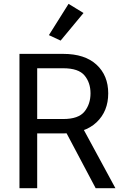

<svg xmlns="http://www.w3.org/2000/svg" viewBox="-20 -996 650 1016"><path d="M83 0H176.8V-290H314.5Q428.7 -290 490.7 -348.6Q552.7 -407.2 552.7 -502Q552.7 -596.7 490.7 -653.8Q428.7 -710.9 314.5 -710.9H83ZM176.8 -366.2V-634.8H314.5Q395.5 -634.8 427.2 -596.7Q459 -558.6 459 -502Q459 -445.3 427.2 -405.8Q395.5 -366.2 314.5 -366.2ZM486.3 0H590.8L405.3 -342.3L312.5 -328.1ZM238.8 -810.1 300.8 -781.2 421.9 -927.2 342.8 -975.6Z"/></svg>

Font: Roboto Flex
Style: Regular
Weight: 400
Designer: Berlow after Robertson
Foundry: Google
Version: Version 3.200;gftools[0.9.32]